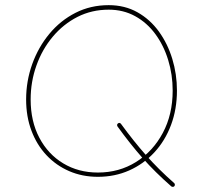

<svg xmlns="http://www.w3.org/2000/svg" viewBox="-20 -686 785 746"><path d="M438.5 -206.5Q435.5 -204.6 435.1 -201.2Q434.6 -197.8 436.5 -194.8Q485.4 -127 533.9 -72Q582.5 -17.1 645.5 38.1Q647.9 40 651.6 40Q655.3 40 657.2 37.6Q659.7 35.2 659.4 31.2Q659.2 27.3 656.7 25.4Q594.7 -29.3 546.9 -83.5Q499 -137.7 450.2 -204.6Q448.2 -207.5 444.8 -208.3Q441.4 -209 438.5 -206.5ZM360.4 -15.6Q284.7 -15.6 225.6 -51.3Q166.5 -86.9 132.8 -150.9Q99.1 -214.8 99.1 -299.3Q99.1 -368.7 121.6 -431.6Q144 -494.6 185.1 -543.5Q226.1 -592.3 281.2 -620.4Q336.4 -648.4 402.3 -648.4Q459.5 -648.4 505.4 -623Q551.3 -597.7 583.7 -553.5Q616.2 -509.3 633.5 -452.6Q650.9 -396 650.9 -334Q650.9 -241.2 612.5 -169.4Q574.2 -97.7 508.5 -56.6Q442.9 -15.6 360.4 -15.6ZM360.4 1Q426.3 1 482.2 -23.9Q538.1 -48.8 579.8 -94Q621.6 -139.2 644.5 -200.4Q667.5 -261.7 667.5 -334Q667.5 -397.9 649.4 -457.3Q631.3 -516.6 597.2 -563.7Q563 -610.8 513.9 -638.4Q464.8 -666 402.3 -666Q332 -666 273.4 -636.2Q214.8 -606.4 171.9 -554.7Q128.9 -502.9 105.2 -437Q81.5 -371.1 81.5 -299.3Q81.5 -232.9 102.3 -178Q123 -123 160.6 -83Q198.2 -43 249 -21Q299.8 1 360.4 1Z"/></svg>

Font: Mikhak VF
Style: Regular
Weight: 100
Designer: Amin Abedi
Version: Version 3.001